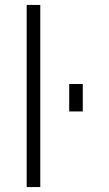

<svg xmlns="http://www.w3.org/2000/svg" viewBox="-20 -757 443 777"><path d="M88 0V-737H143V0ZM260 -306V-417H315V-306Z"/></svg>

Font: Tomorrow Light
Style: Regular
Weight: 300
Designer: Tony de Marco, Monica Rizzolli
Foundry: Just in Type
Version: Version 2.002